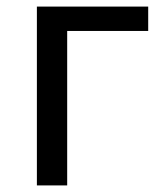

<svg xmlns="http://www.w3.org/2000/svg" viewBox="-20 -563 499 583"><path d="M92 0H184V-469H430V-543H92Z"/></svg>

Font: Noto Sans KR
Style: Regular
Weight: 400
Designer: Ryoko NISHIZUKA 西塚涼子 (kana, bopomofo & ideographs); Paul D. Hunt (Latin, Greek & Cyrillic); Sandoll Communications 산돌커뮤니
Foundry: Adobe
Version: Version 2.004;hotconv 1.0.118;makeotfexe 2.5.65603